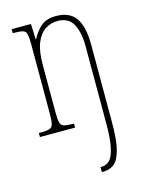

<svg xmlns="http://www.w3.org/2000/svg" viewBox="-118 -612 693 923"><g transform="rotate(-15 228.5 -151.0)"><path d="M272 240V215H277Q302 215 318.5 197.5Q335 180 344 137.5Q353 95 353 20V-364Q353 -434 330.5 -475.5Q308 -517 254 -517Q220 -517 192 -499Q164 -481 147.5 -440.5Q131 -400 131 -333V-96Q131 -61 135 -45Q139 -29 153 -24.5Q167 -20 197 -20H203V0H28V-20H36Q67 -20 81 -24.5Q95 -29 99 -45Q103 -61 103 -96V-441Q103 -476 99 -492Q95 -508 81 -512Q67 -516 36 -516H31V-536H127L130 -459H132Q151 -496 178 -519Q205 -542 252 -542Q320 -542 350.5 -498.5Q381 -455 381 -363V20Q381 112 368 159.5Q355 207 332 223.5Q309 240 280 240Z"/></g></svg>

Font: Noto Serif Khmer ExtraCondensed Thin
Style: Regular
Weight: 100
Width: 2
Designer: Danh Hong and the Monotype Design Team
Foundry: Monotype Imaging Inc.
Version: Version 2.004; ttfautohint (v1.8.4.7-5d5b)